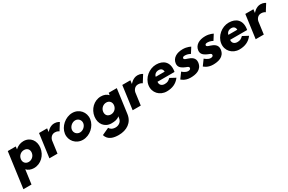

<svg xmlns="http://www.w3.org/2000/svg" viewBox="158 -1943 5449 3633"><g transform="rotate(-30 2882.5 -126.5)"><path d="M694.7 -257C715 -407 626.4 -528 476.4 -528C406.4 -528 342.2 -497 298.5 -455H296.5L304.4 -513H129.4L24.8 260H201.8L243.6 -49C280.1 -8 334 15 403 15C553 15 674.5 -107 694.7 -257ZM506.7 -257C497.1 -186 437.4 -136 370.4 -136C304.4 -136 258.1 -186 267.7 -257C277.2 -327 334 -377 403 -377C475 -377 516.2 -327 506.7 -257Z M743 0H920L956.5 -270C958.3 -283 983.6 -374 1075.6 -374C1134.6 -374 1163.8 -346 1163.8 -346L1258.1 -496C1258.1 -496 1216.4 -528 1150.4 -528C1049.4 -528 981.4 -439 981.4 -439H979.4L989.4 -513H812.4Z M1229.6 -256C1210 -111 1319 15 1471 15C1623 15 1763 -111 1782.6 -256C1802.2 -401 1696.4 -528 1544.4 -528C1392.4 -528 1249.2 -401 1229.6 -256ZM1381.6 -256C1390.4 -321 1455.2 -379 1523.2 -379C1591.2 -379 1639.4 -321 1630.6 -256C1621.8 -191 1558.1 -134 1490.1 -134C1422.1 -134 1372.8 -191 1381.6 -256Z M1839 126C1876.1 251 1995.8 275 2102.8 275C2277.8 275 2416.9 186 2440.1 14L2511.4 -513H2334.4L2328.1 -467H2325.1C2288.4 -506 2236.4 -528 2168.4 -528C2018.4 -528 1896.9 -406 1876.6 -256C1856.3 -106 1945 15 2095 15C2165 15 2226.3 5 2270 -37L2264.9 1C2252.6 92 2172.6 121 2123.6 121C2046.6 121 2008.4 86 1993.6 55ZM2064.6 -256C2074.2 -327 2134 -377 2201 -377C2267 -377 2313.2 -327 2303.6 -256C2294.1 -186 2237.4 -136 2168.4 -136C2096.4 -136 2055.1 -186 2064.6 -256Z M2562 0H2739L2775.5 -270C2777.3 -283 2802.6 -374 2894.6 -374C2953.6 -374 2982.8 -346 2982.8 -346L3077.1 -496C3077.1 -496 3035.4 -528 2969.4 -528C2868.4 -528 2800.4 -439 2800.4 -439H2798.4L2808.4 -513H2631.4Z M3610.4 -232C3612.2 -238 3613.7 -249 3614.6 -256C3638.9 -436 3532.4 -528 3376.4 -528C3221.4 -528 3077.9 -406 3057.6 -256C3037.5 -107 3148 15 3303 15C3417 15 3516 -22 3587.1 -119L3467.7 -183C3418.5 -137 3392 -126 3335 -126C3290 -126 3227.7 -153 3238.4 -232ZM3256.6 -330C3266 -377 3304.8 -413 3365.8 -413C3417.8 -413 3450.9 -384 3451.6 -330Z M3957.4 -528C3822.4 -528 3725.3 -468 3711.1 -363C3700.7 -286 3747.8 -250 3796.2 -223C3850.1 -193 3905.7 -190 3900.7 -153C3896.1 -119 3865.7 -116 3840.7 -116C3783.7 -116 3721.7 -175 3721.7 -175L3633.3 -54C3633.3 -54 3698 15 3822 15C3927 15 4068.2 -9 4088.6 -160C4102.8 -265 4020 -303 3954.8 -324C3912.7 -338 3877.8 -346 3881.4 -373C3884.7 -397 3901.6 -404 3940.6 -404C3994.6 -404 4050.3 -372 4050.3 -372L4124 -488C4124 -488 4056.4 -528 3957.4 -528Z M4449.4 -528C4314.4 -528 4217.3 -468 4203.1 -363C4192.7 -286 4239.8 -250 4288.2 -223C4342.1 -193 4397.7 -190 4392.7 -153C4388.1 -119 4357.7 -116 4332.7 -116C4275.7 -116 4213.7 -175 4213.7 -175L4125.3 -54C4125.3 -54 4190 15 4314 15C4419 15 4560.2 -9 4580.6 -160C4594.8 -265 4512 -303 4446.8 -324C4404.7 -338 4369.8 -346 4373.4 -373C4376.7 -397 4393.6 -404 4432.6 -404C4486.6 -404 4542.3 -372 4542.3 -372L4616 -488C4616 -488 4548.4 -528 4449.4 -528Z M5197.4 -232C5199.2 -238 5200.7 -249 5201.6 -256C5225.9 -436 5119.4 -528 4963.4 -528C4808.4 -528 4664.9 -406 4644.6 -256C4624.5 -107 4735 15 4890 15C5004 15 5103 -22 5174.1 -119L5054.7 -183C5005.5 -137 4979 -126 4922 -126C4877 -126 4814.7 -153 4825.4 -232ZM4843.6 -330C4853 -377 4891.8 -413 4952.8 -413C5004.8 -413 5037.9 -384 5038.6 -330Z M5250 0H5427L5463.5 -270C5465.3 -283 5490.6 -374 5582.6 -374C5641.6 -374 5670.8 -346 5670.8 -346L5765.1 -496C5765.1 -496 5723.4 -528 5657.4 -528C5556.4 -528 5488.4 -439 5488.4 -439H5486.4L5496.4 -513H5319.4Z"/></g></svg>

Font: Hussar Techniczny
Style: Bold 
Weight: 700
Foundry: Cannot Into Space Fonts
Version: Version 0.77